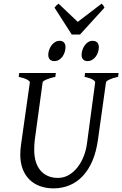

<svg xmlns="http://www.w3.org/2000/svg" viewBox="-20 -1014 668 1049"><path d="M625 -594.2Q594.2 -587.4 577.1 -579.1Q560.1 -570.8 559.1 -564L515.1 -250Q506.3 -186 485.4 -136.5Q464.4 -86.9 433.1 -53.2Q401.9 -19.5 361.1 -2.2Q320.3 15.1 272 15.1Q231.9 15.1 198.5 2.9Q165 -9.3 141.1 -32.7Q117.2 -56.2 104 -90.6Q90.8 -125 90.8 -169.9Q90.8 -195.8 95.2 -226.1L143.1 -564Q144 -569.8 128.9 -578.6Q113.8 -587.4 82 -594.2L85 -615.2H285.2L282.2 -594.2Q251.5 -587.4 232.7 -579.1Q213.9 -570.8 212.9 -564L169.9 -249Q168 -234.9 167.5 -220.7Q167 -206.5 167 -193.8Q167 -159.7 175.3 -131.8Q183.6 -104 200 -84Q216.3 -64 240.7 -53Q265.1 -42 296.9 -42Q328.6 -42 355.5 -57.6Q382.3 -73.2 402.8 -99.1Q423.3 -125 436.8 -158.7Q450.2 -192.4 455.1 -229L500 -564Q501 -569.8 487.3 -578.6Q473.6 -587.4 441.9 -594.2L444.8 -615.2H627.9ZM337.9 -756.3Q337.9 -742.7 333.5 -729.2Q329.1 -715.8 321.3 -704.8Q313.5 -693.8 302 -687Q290.5 -680.2 276.9 -680.2Q261.2 -680.2 252.4 -689Q243.7 -697.8 243.7 -714.4Q243.7 -727.5 248.3 -741Q252.9 -754.4 261 -765.6Q269 -776.9 280.5 -783.9Q292 -791 305.7 -791Q320.8 -791 329.3 -782Q337.9 -772.9 337.9 -756.3ZM520 -756.3Q520 -742.7 515.6 -729.2Q511.2 -715.8 503.2 -704.8Q495.1 -693.8 483.6 -687Q472.2 -680.2 458 -680.2Q442.9 -680.2 434.3 -689Q425.8 -697.8 425.8 -714.4Q425.8 -727.5 430.2 -741Q434.6 -754.4 442.4 -765.6Q450.2 -776.9 461.4 -783.9Q472.7 -791 486.8 -791Q502 -791 511 -782Q520 -772.9 520 -756.3ZM417 -825.2H372.1L277.8 -972.2Q284.7 -981.4 288.6 -984.9Q292.5 -988.3 299.8 -994.1L404.8 -894.5L535.2 -994.1Q541 -988.8 543.7 -985.1Q546.4 -981.4 550.8 -972.2Z"/></svg>

Font: Gentium Plus Afr
Style: Italic
Weight: 400
Italic angle: -8°
Designer: J. Victor Gaultney, Annie Olsen, Iska Routamaa, Becca Hirsbrunner
Foundry: SIL International
Version: Version 5.000